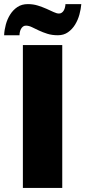

<svg xmlns="http://www.w3.org/2000/svg" viewBox="-33 -925 420 945"><path d="M273.4 0H79.6V-703.1H273.4ZM367.2 -904.8Q365.2 -880.4 357.9 -853.5Q350.6 -826.7 336.7 -804Q322.8 -781.2 301.8 -766.4Q280.8 -751.5 252 -751.5Q223.1 -751.5 200 -758.8Q176.8 -766.1 158 -775.1Q139.2 -784.2 123.8 -791.5Q108.4 -798.8 94.7 -798.8Q85.9 -798.8 80.1 -794.2Q74.2 -789.6 70.3 -782.5Q66.4 -775.4 64.7 -767.1Q63 -758.8 63 -751.5H-12.7Q-11.7 -776.9 -4.4 -804Q2.9 -831.1 17.1 -853.5Q31.2 -876 52.7 -890.4Q74.2 -904.8 104 -904.8Q130.4 -904.8 153.6 -897.5Q176.8 -890.1 196 -881.6Q215.3 -873 230.7 -865.7Q246.1 -858.4 257.3 -858.4Q265.6 -858.4 271.7 -863Q277.8 -867.7 281.5 -874.5Q285.2 -881.3 287.1 -889.6Q289.1 -897.9 289.1 -904.8Z"/></svg>

Font: Aclonica
Style: Regular
Weight: 400
Designer: Astigmatic (AOETI)
Foundry: Astigmatic (AOETI)
Version: Version 1.000